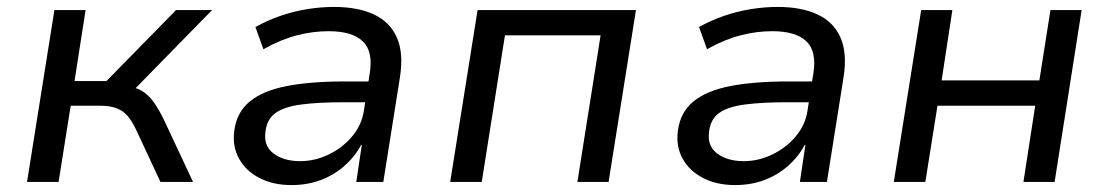

<svg xmlns="http://www.w3.org/2000/svg" viewBox="-20 -525 3200 554"><path d="M58 0 137 -496H227L195 -291H287L488 -496H592L356 -255L340 -277Q371 -274 390 -262.5Q409 -251 424.5 -229Q440 -207 456 -173L537 0H443L374 -148Q362 -174 349 -189.5Q336 -205 317 -212.5Q298 -220 267 -220H184L149 0Z M821 9Q768 9 728.5 -11.5Q689 -32 669.5 -67.5Q650 -103 656 -148Q663 -201 700.5 -232Q738 -263 806.5 -276.5Q875 -290 975 -290H1058L1049 -230H973Q899 -230 849.5 -223.5Q800 -217 775 -199Q750 -181 746 -145Q740 -104 769.5 -82Q799 -60 846 -60Q889 -60 929 -79.5Q969 -99 996.5 -132Q1024 -165 1030 -206L1047 -314Q1057 -377 1026.5 -406Q996 -435 928 -435Q883 -435 836.5 -423Q790 -411 740 -383L717 -447Q751 -466 788.5 -479Q826 -492 865.5 -498.5Q905 -505 944 -505Q1012 -505 1058.5 -483.5Q1105 -462 1125 -417Q1145 -372 1134 -302L1086 0H1008L1024 -107H1022Q1004 -73 974 -46.5Q944 -20 905.5 -5.5Q867 9 821 9Z M1279 0 1358 -496H1815L1736 0H1646L1713 -423H1437L1370 0Z M2101 9Q2048 9 2008.5 -11.5Q1969 -32 1949.5 -67.5Q1930 -103 1936 -148Q1943 -201 1980.5 -232Q2018 -263 2086.5 -276.5Q2155 -290 2255 -290H2338L2329 -230H2253Q2179 -230 2129.5 -223.5Q2080 -217 2055 -199Q2030 -181 2026 -145Q2020 -104 2049.5 -82Q2079 -60 2126 -60Q2169 -60 2209 -79.5Q2249 -99 2276.5 -132Q2304 -165 2310 -206L2327 -314Q2337 -377 2306.5 -406Q2276 -435 2208 -435Q2163 -435 2116.5 -423Q2070 -411 2020 -383L1997 -447Q2031 -466 2068.5 -479Q2106 -492 2145.5 -498.5Q2185 -505 2224 -505Q2292 -505 2338.5 -483.5Q2385 -462 2405 -417Q2425 -372 2414 -302L2366 0H2288L2304 -107H2302Q2284 -73 2254 -46.5Q2224 -20 2185.5 -5.5Q2147 9 2101 9Z M2559 0 2638 -496H2728L2697 -293H2979L3011 -496H3101L3023 0H2933L2967 -220H2685L2650 0Z"/></svg>

Font: Nunito Sans 7pt
Style: Italic
Weight: 400
Italic angle: -9°
Designer: Vernon Adams
Foundry: Vernon Adams
Version: Version 3.101;gftools[0.9.27]